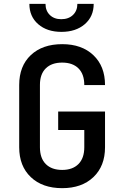

<svg xmlns="http://www.w3.org/2000/svg" viewBox="-20 -970 640 1000"><path d="M304 10Q201 10 140.5 -47.5Q80 -105 80 -203V-527Q80 -626 140.5 -683Q201 -740 304 -740Q406 -740 466.5 -682.5Q527 -625 527 -527H419Q419 -584 388.5 -614Q358 -644 304 -644Q249 -644 218.5 -614Q188 -584 188 -528V-203Q188 -146 218.5 -115.5Q249 -85 304 -85Q358 -85 388.5 -115.5Q419 -146 419 -203V-293H283V-389H527V-203Q527 -105 466.5 -47.5Q406 10 304 10ZM300 -804Q225 -804 179 -844Q133 -884 133 -950H217Q217 -914 239.5 -892Q262 -870 299 -870Q337 -870 360 -892Q383 -914 383 -950H468Q468 -884 421.5 -844Q375 -804 300 -804Z"/></svg>

Font: JetBrains Mono SemiBold
Style: Regular
Weight: 472
Monospace: yes
Designer: Philipp Nurullin, Konstantin Bulenkov
Foundry: JetBrains
Version: Version 2.305; ttfautohint (v1.8.4.7-5d5b)